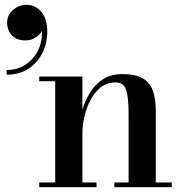

<svg xmlns="http://www.w3.org/2000/svg" viewBox="-20 -778 778 798"><path d="M143 -19.5H209.5V-440.5H143V-460H322.5V-321.5Q333.5 -359.5 354 -393.2Q374.5 -427 407.8 -448.5Q441 -470 489 -470Q546.5 -470 576.2 -450.5Q606 -431 616.8 -397Q627.5 -363 627.5 -319.5V-19.5H694V0H455.5V-19.5H514.5V-305.5Q514.5 -368.5 505 -402Q495.5 -435.5 459.5 -435.5Q425 -435.5 399.2 -415.2Q373.5 -395 356.5 -363Q339.5 -331 331 -294Q322.5 -257 322.5 -224V-19.5H381V0H143ZM9.5 -684Q9.5 -714.5 33.5 -736.2Q57.5 -758 91.5 -758Q126.5 -758 151.5 -729Q176.5 -700 176.5 -647Q176.5 -600 156.5 -558.8Q136.5 -517.5 98.5 -492.5Q60.5 -467.5 7.5 -467.5V-487Q50.5 -487 84.2 -508.2Q118 -529.5 137 -566.2Q156 -603 154.5 -650Q146.5 -634.5 128.2 -622.2Q110 -610 86.5 -610Q48.5 -610 29 -631.8Q9.5 -653.5 9.5 -684Z"/></svg>

Font: Bodoni* 11pt Medium
Style: Regular
Weight: 500
Version: Version 2.3